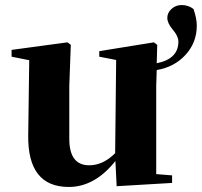

<svg xmlns="http://www.w3.org/2000/svg" viewBox="-20 -725 801 762"><path d="M600 -384V-34L663 -29V1L443 14L438 -86Q356 17 253 17Q89 17 92 -189L96 -486L26 -500V-527L248 -557L261 -547L255 -384V-174Q255 -69 334 -69Q389 -69 437 -117L441 -487L374 -500V-522L591 -557L604 -547L602 -474Q688 -491 688 -560Q688 -581 666 -607Q644 -633 644 -654Q644 -674 660 -689Q677 -705 701 -705Q728 -705 748 -689Q761 -652 761 -623Q761 -556 716 -507Q672 -459 602 -447Z"/></svg>

Font: Source Han Serif CN Heavy
Style: Regular
Weight: 900
Designer: Ryoko NISHIZUKA  (kana & ideographs); Frank Grießhammer (Latin, Greek & Cyrillic); Wenlong ZHANG  (bopomofo); Sandoll Co
Foundry: Adobe Systems Incorporated
Version: Version 1.000;PS 1;hotconv 16.6.53;makeotf.lib2.5.65590